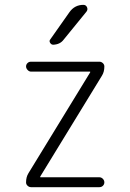

<svg xmlns="http://www.w3.org/2000/svg" viewBox="-20 -775 540 795"><path d="M97.7 -57.6 353.5 -475.6V-477.5Q353.5 -478.5 352.5 -478.5H108.4Q100.6 -478.5 94.2 -485.4Q87.9 -492.2 87.9 -500Q87.9 -507.8 93.8 -513.7Q99.6 -519.5 108.4 -519.5H391.6Q399.4 -519.5 405.8 -513.7Q412.1 -507.8 412.1 -500Q412.1 -477.5 402.3 -461.9L146.5 -43.9V-42Q146.5 -41 147.5 -41H391.6Q399.4 -41 405.8 -34.7Q412.1 -28.3 412.1 -20Q412.1 -11.7 406.2 -5.9Q400.4 0 391.6 0H108.4Q100.6 0 94.2 -5.9Q87.9 -11.7 87.9 -19.5Q87.9 -42 97.7 -57.6ZM267.6 -724.6Q289.1 -754.9 325.2 -754.9Q335.9 -754.9 340.3 -745.1Q344.7 -735.4 337.9 -726.6L243.2 -610.4Q228.5 -590.8 200.2 -589.8Q192.4 -589.8 187.5 -597.7Q182.6 -605.5 188.5 -612.3Z"/></svg>

Font: Rounded Mgen+ 1mn light
Style: Regular
Weight: 200
Designer: [Source Han Sans]
Ryoko NISHIZUKA  (kana & ideographs); Paul D. Hunt (Latin, Greek & Cyrillic); Wenlong ZHANG  (bopomofo
Version: Version 1.059.20150602